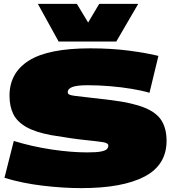

<svg xmlns="http://www.w3.org/2000/svg" viewBox="-20 -959 890 989"><path d="M796 -671 750 -481Q714 -492 660.5 -501Q607 -510 547 -515Q487 -520 432 -520Q377 -520 353 -511Q329 -502 329 -484Q329 -476 336.5 -472Q344 -468 367 -465Q390 -462 435.5 -457Q481 -452 555 -443Q665 -429 726.5 -403.5Q788 -378 813 -336.5Q838 -295 838 -234Q838 -109 724.5 -49.5Q611 10 399 10Q305 10 200 -2.5Q95 -15 3 -43L51 -233Q145 -204 245.5 -189Q346 -174 430 -174Q476 -174 499.5 -178.5Q523 -183 530.5 -191Q538 -199 538 -209Q538 -222 511.5 -226.5Q485 -231 420.5 -237.5Q356 -244 243 -263Q162 -278 115 -305Q68 -332 48.5 -371.5Q29 -411 29 -466Q29 -584 129 -647Q229 -710 445 -710Q554 -710 645 -698Q736 -686 796 -671ZM692 -939 579 -745H282L175 -939H376L434 -843L491 -939Z"/></svg>

Font: Georama Extended Black
Style: Regular
Weight: 900
Width: 7
Designer: Jean-Baptiste Levee
Foundry: Production Type
Version: Version 1.000